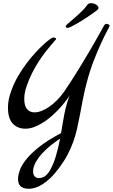

<svg xmlns="http://www.w3.org/2000/svg" viewBox="-20 -928 706 1201"><path d="M666 -768.1Q666 -763.7 650.9 -735.8Q635.7 -708 613.8 -660.9Q591.8 -613.8 566.7 -549.1Q541.5 -484.4 521 -405.8Q506.3 -348.1 496.8 -298.6Q487.3 -249 479 -204.8Q470.7 -160.6 461.4 -120.1Q452.1 -79.6 438 -40.3Q423.8 -1 402.8 39.1Q381.8 79.1 350.1 122.1Q321.8 160.2 295.4 185.3Q269 210.4 245.1 225.3Q221.2 240.2 200 246.6Q178.7 252.9 161.1 252.9Q140.6 252.9 127.2 247.8Q113.8 242.7 106.2 234.4Q98.6 226.1 95.7 214.8Q92.8 203.6 92.8 190.9Q92.8 169.4 103 138.7Q113.3 107.9 142.6 70.8Q171.9 33.7 224.6 -8.5Q277.3 -50.8 361.8 -95.2Q367.2 -125 371.8 -154.3Q376.5 -183.6 382.3 -212.9Q388.2 -242.2 396 -271.2Q403.8 -300.3 415 -330.1Q399.9 -306.6 380.1 -282Q360.4 -257.3 337.6 -234.4Q314.9 -211.4 290.3 -191.2Q265.6 -170.9 240 -155.8Q214.4 -140.6 189 -131.8Q163.6 -123 140.1 -123Q88.9 -123 59.3 -155.3Q29.8 -187.5 29.8 -255.9Q29.8 -268.1 31 -280.3Q32.2 -292.5 34.9 -306.2Q37.6 -319.8 42.2 -335.4Q46.9 -351.1 54.2 -370.1Q70.3 -413.1 94.5 -454.1Q118.7 -495.1 145.5 -531Q172.4 -566.9 200 -596.9Q227.5 -627 251 -648.4Q274.4 -669.9 291 -681.9Q307.6 -693.8 313 -693.8Q314.9 -693.8 317.9 -693.4Q320.8 -692.9 323.7 -691.7Q326.7 -690.4 328.9 -688.5Q331.1 -686.5 331.1 -684.1Q331.1 -682.1 321.8 -671.9Q312.5 -661.6 297.1 -643.6Q281.7 -625.5 262.2 -600.3Q242.7 -575.2 222.4 -543.7Q202.1 -512.2 182.9 -475.1Q163.6 -438 148.9 -396Q143.6 -380.9 140.1 -368.7Q136.7 -356.4 135 -346.2Q133.3 -335.9 132.6 -326.9Q131.8 -317.9 131.8 -309.1Q131.8 -264.6 149.7 -244.9Q167.5 -225.1 195.8 -225.1Q216.3 -225.1 240.2 -234.4Q264.2 -243.7 288.8 -260.7Q313.5 -277.8 337.6 -302.2Q361.8 -326.7 382.8 -356.9Q406.7 -391.6 432.6 -432.4Q458.5 -473.1 484.1 -514.9Q509.8 -556.6 533.4 -596.9Q557.1 -637.2 576.7 -671.6Q596.2 -706.1 610.6 -731.7Q625 -757.3 631.8 -770Q634.3 -773.9 637.9 -776.4Q641.6 -778.8 646 -778.8Q649.9 -778.8 651.9 -777.8L660.2 -774.9Q661.6 -773.9 663.3 -772.2Q665 -770.5 666 -768.1ZM344.2 -5.9Q347.2 -20 350.1 -33.7Q353 -47.4 356 -61Q327.6 -42.5 297.9 -18.8Q268.1 4.9 243.4 32Q218.8 59.1 202.9 87.9Q187 116.7 187 145Q187 164.6 197 175.3Q207 186 222.2 186Q237.3 186 252.4 179.2Q267.6 172.4 283 151.9Q298.3 131.3 313.7 93.8Q329.1 56.2 344.2 -5.9ZM527.3 -898.9Q530.3 -903.3 536.4 -905.8Q542.5 -908.2 549.3 -908.2Q557.1 -908.2 565.4 -906Q573.7 -903.8 580.6 -899.7Q587.4 -895.5 591.8 -890.1Q596.2 -884.8 596.2 -878.9Q596.2 -874.5 593.3 -870.1Q591.3 -867.7 582.3 -860.6Q573.2 -853.5 559.3 -843.8Q545.4 -834 528.1 -822.3Q510.7 -810.5 492.2 -799.1Q473.6 -787.6 455.1 -777.1Q436.5 -766.6 420.9 -758.8Q415 -755.9 410.6 -754.9Q406.2 -753.9 403.3 -753.9Q397 -753.9 394 -756.3Q391.1 -758.8 391.1 -762.2Q391.1 -767.1 397 -772.9Q417 -791 435.1 -806.4Q453.1 -821.8 469.5 -836.4Q485.8 -851.1 500.2 -866.2Q514.6 -881.3 527.3 -898.9Z"/></svg>

Font: Mervale Script
Style: Regular
Weight: 400
Designer: Astigmatic (AOETI)
Foundry: Astigmatic (AOETI)
Version: Version 1.000